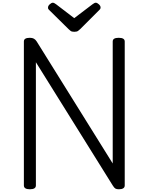

<svg xmlns="http://www.w3.org/2000/svg" viewBox="-20 -1373 1089 1407"><path d="M199 14Q155 14 155 -14V-1069Q155 -1083 166 -1089.5Q177 -1096 199 -1096Q217 -1096 228.5 -1089.5Q240 -1083 249 -1069L806 -175V-1069Q806 -1083 817 -1089.5Q828 -1096 850 -1096Q894 -1096 894 -1069V-14Q894 0 883 7Q872 14 851 14Q835 14 826 9Q817 4 806 -14L243 -917V-14Q243 0 232 7Q221 14 199 14ZM682 -1353Q692 -1353 704.5 -1341.5Q717 -1330 717 -1319Q717 -1317 716.5 -1313Q716 -1309 711 -1303L568 -1160Q561 -1154 552.5 -1147Q544 -1140 524 -1140Q505 -1140 497 -1147Q489 -1154 482 -1160L338 -1302Q332 -1309 332 -1313Q332 -1317 332 -1319Q332 -1330 344.5 -1341.5Q357 -1353 367 -1353Q373 -1353 379 -1349.5Q385 -1346 392 -1341L524 -1240L657 -1341Q665 -1346 670 -1349.5Q675 -1353 682 -1353Z"/></svg>

Font: Playwrite PT
Style: Regular
Weight: 400
Designer: Veronika Burian, José Scaglione
Foundry: TypeTogether
Version: Version 1.002